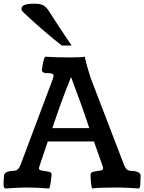

<svg xmlns="http://www.w3.org/2000/svg" viewBox="-25 -1041 801 1066"><path d="M372.6 -788.1H318.4Q279.8 -817.4 224.4 -865Q168.9 -912.6 151.9 -929.2Q141.6 -939 124.5 -954.1Q107.4 -969.2 100.8 -976.6Q94.2 -983.9 94.2 -990.7Q94.2 -1006.3 110.6 -1013.4Q127 -1020.5 166 -1020.5Q199.7 -1020.5 216.3 -1011Q232.9 -1001.5 249.5 -975.1Q302.7 -890.6 372.6 -788.1ZM363.3 -722.2Q424.3 -722.2 446.3 -726.1V-724.1Q449.2 -703.6 464.1 -654.3Q479 -605 483.9 -593.8L664.6 -123Q670.4 -108.4 679.2 -100.3Q688 -92.3 707 -92.3Q724.1 -92.3 738.3 -86.4Q752.4 -80.6 755.9 -68.8Q753.9 -37.6 753.9 -18.6Q753.9 0 745.6 5.4Q672.4 0 622.6 0Q522.9 0 486.3 5.4Q478 -22.9 478 -72.8Q478 -84.5 495.4 -87.9Q512.7 -91.3 530 -93.8Q547.4 -96.2 547.4 -106Q547.4 -112.8 543 -124L496.6 -255.4H240.2L195.8 -124Q191.4 -110.8 191.4 -106Q191.4 -96.2 209 -93.8Q226.6 -91.3 244.1 -87.9Q261.7 -84.5 261.7 -72.8Q255.9 -10.3 248.5 5.4Q171.4 0 120.1 0Q90.3 0 2.9 5.4Q-5.4 0 -5.4 -18.6Q-5.4 -37.6 -2.4 -68.8Q1 -80.6 14.6 -86.4Q28.3 -92.3 45.4 -92.3Q64.5 -92.3 73.2 -100.3Q82 -108.4 87.9 -123L268.6 -603.5Q272.5 -614.3 272.5 -619.6Q272.5 -629.4 262.2 -632.6Q252 -635.7 240 -634.8Q228 -633.8 217.8 -637.9Q207.5 -642.1 207.5 -652.8Q207.5 -653.8 208.5 -657.7Q215.3 -712.4 225.6 -726.1Q285.6 -722.2 363.3 -722.2ZM369.6 -613.3Q318.4 -488.3 265.6 -329.6H470.7Q447.3 -400.4 421.9 -471.2Q396.5 -542 382.8 -577.6Z"/></svg>

Font: Coustard
Style: Regular
Weight: 400
Foundry: vernon adams
Version: Version 1.001